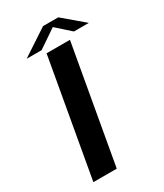

<svg xmlns="http://www.w3.org/2000/svg" viewBox="-200 -881 821 960"><g transform="rotate(-30 211.0 -401.0)"><path d="M44 0H179L298.5 -675H163.5ZM63.5 -701H150L256 -773L336.5 -701H422.5L304 -801.5H216Z"/></g></svg>

Font: Anybody Expanded Medium
Style: Italic
Weight: 500
Width: 7
Italic angle: -10°
Version: Version 1.113;gftools[0.9.25]